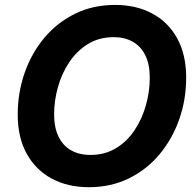

<svg xmlns="http://www.w3.org/2000/svg" viewBox="-20 -758 806 788"><path d="M344.7 10.3Q257.8 10.3 192.1 -25.1Q126.5 -60.5 89.6 -127.2Q52.7 -193.8 52.7 -288.1Q52.7 -377 80.8 -458Q108.9 -539.1 161.4 -602.1Q213.9 -665 287.6 -701.4Q361.3 -737.8 452.6 -737.8Q539.1 -737.8 604.7 -702.6Q670.4 -667.5 707.3 -600.6Q744.1 -533.7 744.1 -439Q744.1 -349.6 715.8 -268.8Q687.5 -188 635 -125Q582.5 -62 509 -25.9Q435.5 10.3 344.7 10.3ZM351.1 -122.1Q410.6 -122.1 456.3 -149.9Q502 -177.7 532.7 -224.4Q563.5 -271 579.1 -326.9Q594.7 -382.8 594.7 -439Q594.7 -493.7 576.7 -530.5Q558.6 -567.4 525.4 -586.4Q492.2 -605.5 446.8 -605.5Q386.7 -605.5 341.1 -577.4Q295.4 -549.3 264.4 -502.9Q233.4 -456.5 217.8 -400.6Q202.1 -344.7 202.1 -288.6Q202.1 -234.4 220.2 -197.3Q238.3 -160.2 271.7 -141.1Q305.2 -122.1 351.1 -122.1Z"/></svg>

Font: Inter 18pt
Style: Bold Italic
Weight: 700
Italic angle: -9.3988°
Designer: Rasmus Andersson
Foundry: rsms
Version: Version 4.001;git-66647c0bb